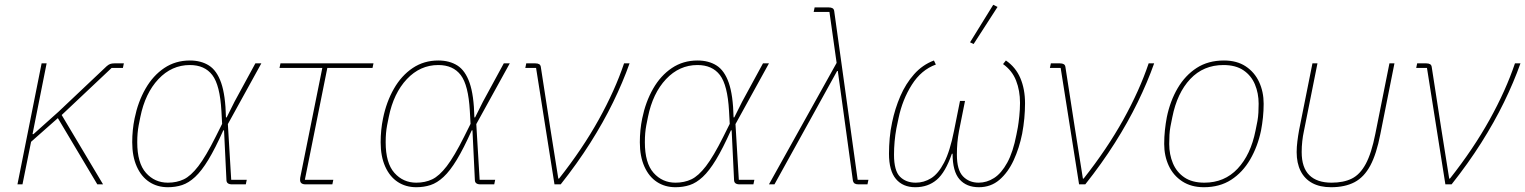

<svg xmlns="http://www.w3.org/2000/svg" viewBox="-20 -771 6379 803"><path d="M387 0 222 -277 110 -178 74 0H53L154 -506H175L116 -210H120L225 -304L426 -494Q434 -501 441 -503.5Q448 -506 458 -506H498L494 -487H447L238 -290L411 0Z M1012 -19 1008 0H950Q939 0 933 -4.5Q927 -9 927 -19L917 -226H914Q880 -150 851.5 -103Q823 -56 796 -31Q769 -6 741.5 3Q714 12 682 12Q638 12 604.5 -10Q571 -32 552 -74.5Q533 -117 533 -176Q533 -202 535.5 -227Q538 -252 543 -276Q557 -345 588.5 -400Q620 -455 667 -486.5Q714 -518 774 -518Q821 -518 854 -497Q887 -476 905 -424.5Q923 -373 925 -280H928L961 -346L1048 -506H1073L933 -252L947 -19ZM682 -7Q719 -7 748.5 -21Q778 -35 809.5 -76Q841 -117 882 -199L909 -253L906 -307Q900 -415 868 -457Q836 -499 774 -499Q698 -499 642.5 -440Q587 -381 567 -282L560 -247Q557 -231 555.5 -214Q554 -197 554 -176Q554 -89 590.5 -48Q627 -7 682 -7Z M1370 0H1258Q1247 0 1241 -4.5Q1235 -9 1235 -19Q1235 -24 1235.5 -27.5Q1236 -31 1237 -35L1328 -487H1149L1153 -506H1542L1538 -487H1349L1255 -19H1374Z M2051 -19 2047 0H1989Q1978 0 1972 -4.5Q1966 -9 1966 -19L1956 -226H1953Q1919 -150 1890.5 -103Q1862 -56 1835 -31Q1808 -6 1780.5 3Q1753 12 1721 12Q1677 12 1643.5 -10Q1610 -32 1591 -74.5Q1572 -117 1572 -176Q1572 -202 1574.5 -227Q1577 -252 1582 -276Q1596 -345 1627.5 -400Q1659 -455 1706 -486.5Q1753 -518 1813 -518Q1860 -518 1893 -497Q1926 -476 1944 -424.5Q1962 -373 1964 -280H1967L2000 -346L2087 -506H2112L1972 -252L1986 -19ZM1721 -7Q1758 -7 1787.5 -21Q1817 -35 1848.5 -76Q1880 -117 1921 -199L1948 -253L1945 -307Q1939 -415 1907 -457Q1875 -499 1813 -499Q1737 -499 1681.5 -440Q1626 -381 1606 -282L1599 -247Q1596 -231 1594.5 -214Q1593 -197 1593 -176Q1593 -89 1629.5 -48Q1666 -7 1721 -7Z M2325 0H2299L2222 -487H2177L2181 -506H2219Q2229 -506 2235 -502.5Q2241 -499 2242 -490L2281 -238L2315 -24H2318Q2416 -148 2484 -270.5Q2552 -393 2590 -506H2613Q2585 -427 2544 -343Q2503 -259 2448.5 -173Q2394 -87 2325 0Z M3135 -19 3131 0H3073Q3062 0 3056 -4.5Q3050 -9 3050 -19L3040 -226H3037Q3003 -150 2974.5 -103Q2946 -56 2919 -31Q2892 -6 2864.5 3Q2837 12 2805 12Q2761 12 2727.5 -10Q2694 -32 2675 -74.5Q2656 -117 2656 -176Q2656 -202 2658.5 -227Q2661 -252 2666 -276Q2680 -345 2711.5 -400Q2743 -455 2790 -486.5Q2837 -518 2897 -518Q2944 -518 2977 -497Q3010 -476 3028 -424.5Q3046 -373 3048 -280H3051L3084 -346L3171 -506H3196L3056 -252L3070 -19ZM2805 -7Q2842 -7 2871.5 -21Q2901 -35 2932.5 -76Q2964 -117 3005 -199L3032 -253L3029 -307Q3023 -415 2991 -457Q2959 -499 2897 -499Q2821 -499 2765.5 -440Q2710 -381 2690 -282L2683 -247Q2680 -231 2678.5 -214Q2677 -197 2677 -176Q2677 -89 2713.5 -48Q2750 -7 2805 -7Z M3479 -508 3449 -721H3383L3387 -740H3446Q3456 -740 3462 -736.5Q3468 -733 3469 -724L3567 -19H3612L3608 0H3570Q3560 0 3554.5 -3.5Q3549 -7 3547 -16L3508 -300L3484 -474H3481L3386 -302L3219 0H3196Z M4016 -349 3991 -224Q3986 -197 3984 -174Q3982 -151 3982 -124Q3982 -60 4007.5 -33.5Q4033 -7 4073 -7Q4107 -7 4137.5 -26.5Q4168 -46 4192.5 -90.5Q4217 -135 4231 -208L4237 -239Q4240 -256 4243 -285Q4246 -314 4246 -341Q4246 -392 4229.5 -434Q4213 -476 4175 -503L4187 -518Q4228 -490 4247.5 -444Q4267 -398 4267 -339Q4267 -308 4264 -276Q4261 -244 4255 -212Q4243 -152 4219.5 -101Q4196 -50 4160 -19Q4124 12 4074 12Q4022 12 3993 -21Q3964 -54 3964 -128H3961Q3934 -50 3897.5 -19Q3861 12 3808 12Q3756 12 3727 -22.5Q3698 -57 3698 -128Q3698 -160 3701 -193.5Q3704 -227 3711 -259Q3723 -317 3745.5 -369Q3768 -421 3803 -460.5Q3838 -500 3886 -518L3894 -501Q3833 -479 3793.5 -416.5Q3754 -354 3738 -277L3729 -234Q3724 -207 3721.5 -179Q3719 -151 3719 -124Q3719 -57 3744 -32Q3769 -7 3810 -7Q3844 -7 3874 -25.5Q3904 -44 3928.5 -91Q3953 -138 3970 -224L3995 -349ZM4152 -742 4052 -587 4037 -594 4134 -751Z M4519 0H4493L4416 -487H4371L4375 -506H4413Q4423 -506 4429 -502.5Q4435 -499 4436 -490L4475 -238L4509 -24H4512Q4610 -148 4678 -270.5Q4746 -393 4784 -506H4807Q4779 -427 4738 -343Q4697 -259 4642.5 -173Q4588 -87 4519 0Z M5015 12Q4962 12 4924.5 -12.5Q4887 -37 4868 -78Q4849 -119 4849 -169Q4849 -198 4852 -226.5Q4855 -255 4860 -281Q4874 -349 4905.5 -402.5Q4937 -456 4985 -487Q5033 -518 5099 -518Q5153 -518 5190 -493.5Q5227 -469 5246 -428Q5265 -387 5265 -337Q5265 -308 5262 -279.5Q5259 -251 5254 -225Q5240 -158 5208.5 -104Q5177 -50 5129 -19Q5081 12 5015 12ZM5017 -7Q5101 -7 5156 -65.5Q5211 -124 5231 -225L5239 -265Q5242 -282 5243 -300Q5244 -318 5244 -337Q5244 -381 5228.5 -418Q5213 -455 5180.5 -477Q5148 -499 5097 -499Q5013 -499 4958 -440.5Q4903 -382 4883 -281L4875 -241Q4872 -225 4871 -207Q4870 -189 4870 -169Q4870 -125 4885.5 -88Q4901 -51 4933.5 -29Q4966 -7 5017 -7Z M5490 -506 5433 -221Q5429 -203 5426.5 -180.5Q5424 -158 5424 -135Q5424 -70 5456 -38.5Q5488 -7 5549 -7Q5599 -7 5633.5 -24Q5668 -41 5692 -85.5Q5716 -130 5732 -211L5791 -506H5812L5753 -210Q5737 -127 5711 -78.5Q5685 -30 5645 -9Q5605 12 5547 12Q5500 12 5468 -5.5Q5436 -23 5419.5 -56Q5403 -89 5403 -135Q5403 -156 5406 -180Q5409 -204 5413 -226L5469 -506Z M6051 0H6025L5948 -487H5903L5907 -506H5945Q5955 -506 5961 -502.5Q5967 -499 5968 -490L6007 -238L6041 -24H6044Q6142 -148 6210 -270.5Q6278 -393 6316 -506H6339Q6311 -427 6270 -343Q6229 -259 6174.5 -173Q6120 -87 6051 0Z"/></svg>

Font: IBM Plex Sans Thin
Style: Italic
Weight: 250
Italic angle: -11.31°
Designer: Mike Abbink, Paul van der Laan, Pieter van Rosmalen
Foundry: Bold Monday
Version: Version 3.201